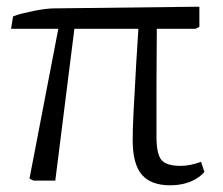

<svg xmlns="http://www.w3.org/2000/svg" viewBox="-20 -539 667 573"><path d="M488 14Q430 14 403 -18Q376 -50 376 -120Q376 -134 376.5 -155Q377 -176 378.5 -203.5Q380 -231 382 -267Q384 -303 386.5 -349.5Q389 -396 393 -453H202L145 0H80L68 -6L154 -453H13L19 -490Q31 -495 47.5 -499Q64 -503 81 -506.5Q98 -510 114 -512Q130 -514 142 -514L575 -519V-459L563 -453H448Q448 -414 447.5 -373Q447 -332 447 -290.5Q447 -249 447 -209Q447 -169 447 -131Q447 -80 461.5 -62Q476 -44 519 -44Q534 -44 548.5 -47Q563 -50 580 -56L590 -26Q579 -13 563 -4Q547 5 528 9.5Q509 14 488 14Z"/></svg>

Font: Literata 18pt Light
Style: Regular
Weight: 300
Designer: Latin by Veronika Burian and Jose Scaglione. Greek by Irene Vlachou. Cyrillic by Vera Evstafieva.
Foundry: TypeTogether
Version: Version 3.103;gftools[0.9.29]